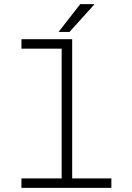

<svg xmlns="http://www.w3.org/2000/svg" viewBox="-20 -911 640 931"><path d="M279 0V-675H84V-721H330V0ZM84 0V-46H520V0ZM264 -756 369 -891H436V-888L317 -756Z"/></svg>

Font: Chivo Mono Thin
Style: Regular
Weight: 250
Designer: Hector Gatti
Foundry: Omnibus-Type
Version: Version 1.008